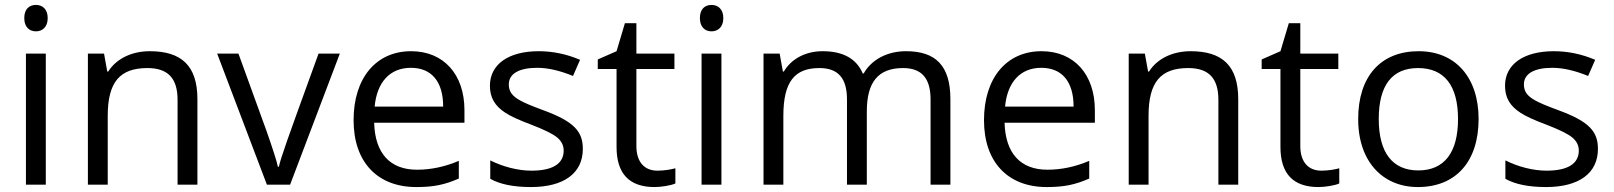

<svg xmlns="http://www.w3.org/2000/svg" viewBox="-20 -754 6591 784"><path d="M79.1 -680.2C79.1 -643.6 99.6 -626 127 -626C152.8 -626 174.8 -643.6 174.8 -680.2C174.8 -716.8 152.8 -733.9 127 -733.9C99.6 -733.9 79.1 -717.3 79.1 -680.2ZM167 -535.2H85.9V0H167Z M786.1 0V-349.1C786.1 -485.8 720.7 -544.9 591.8 -544.9C518.1 -544.9 455.1 -514.6 421.9 -461.9H418L404.8 -535.2H338.9V0H419.9V-280.8C419.9 -419.9 470.2 -476.1 582 -476.1C666.5 -476.1 705.1 -433.6 705.1 -346.2V0Z M1164.6 0 1367.7 -535.2H1280.8C1214.4 -353 1171.9 -234.9 1152.8 -180.7C1133.8 -126.5 1122.1 -90.3 1118.7 -73.2H1114.7C1110.4 -95.2 1094.7 -143.6 1068.8 -217.8L953.6 -535.2H866.7L1069.8 0Z M1679.7 9.8C1752 9.8 1796.4 0 1853.5 -24.9V-97.2C1797.4 -73.2 1740.2 -61 1682.6 -61C1573.2 -61 1511.2 -127.4 1507.8 -252.9H1876.5V-304.2C1876.5 -448.7 1793 -544.9 1658.7 -544.9C1515.6 -544.9 1423.8 -435.5 1423.8 -263.2C1423.8 -91.8 1521.5 9.8 1679.7 9.8ZM1657.7 -477.1C1742.2 -477.1 1789.6 -420.9 1789.6 -318.8H1509.8C1519 -418 1571.8 -477.1 1657.7 -477.1Z M2359.9 -146C2359.9 -216.8 2324.7 -257.8 2197.8 -304.2C2151.4 -321.3 2120.1 -334.5 2104 -343.8C2071.3 -361.8 2057.6 -380.4 2057.6 -409.2C2057.6 -451.7 2097.2 -477.1 2173.8 -477.1C2217.3 -477.1 2266.1 -465.8 2319.8 -443.8L2348.6 -509.8C2293.5 -533.2 2237.3 -544.9 2179.7 -544.9C2056.2 -544.9 1980.5 -491.2 1980.5 -403.8C1980.5 -355 2001 -321.3 2043 -293.9C2064 -279.8 2099.1 -263.7 2148.9 -245.1C2201.2 -225.1 2236.8 -207.5 2254.9 -192.9C2272.9 -177.7 2281.7 -160.2 2281.7 -139.2C2281.7 -84 2234.4 -57.1 2149.9 -57.1C2095.2 -57.1 2033.2 -73.2 1981.9 -99.1V-23.9C2021.5 -1.5 2077.1 9.8 2147.9 9.8C2282.2 9.8 2359.9 -46.4 2359.9 -146Z M2664.6 -57.1C2611.3 -57.1 2578.6 -92.8 2578.6 -157.2V-472.2H2733.9V-535.2H2578.6V-659.2H2531.7L2497.6 -544.9L2420.9 -511.2V-472.2H2497.6V-153.8C2497.6 -44.9 2549.3 9.8 2652.8 9.8C2680.2 9.8 2720.2 3.4 2737.8 -4.9V-66.9C2722.2 -62.5 2693.4 -57.1 2664.6 -57.1Z M2837.9 -680.2C2837.9 -643.6 2858.4 -626 2885.7 -626C2911.6 -626 2933.6 -643.6 2933.6 -680.2C2933.6 -716.8 2911.6 -733.9 2885.7 -733.9C2858.4 -733.9 2837.9 -717.3 2837.9 -680.2ZM2925.8 -535.2H2844.7V0H2925.8Z M3860.8 0V-349.1C3860.8 -485.8 3800.8 -544.9 3679.7 -544.9C3602.1 -544.9 3538.6 -510.3 3506.8 -454.1H3502.9C3477.1 -514.6 3422.4 -544.9 3338.9 -544.9C3270 -544.9 3211.4 -514.2 3180.7 -461.9H3176.8L3163.6 -535.2H3097.7V0H3178.7V-280.8C3178.7 -419.4 3224.1 -476.1 3325.7 -476.1C3403.3 -476.1 3438.5 -433.6 3438.5 -348.1V0H3519.5V-298.8C3519.5 -419.4 3566.4 -476.1 3667.5 -476.1C3744.1 -476.1 3779.8 -433.6 3779.8 -348.1V0Z M4253.9 9.8C4326.2 9.8 4370.6 0 4427.7 -24.9V-97.2C4371.6 -73.2 4314.5 -61 4256.8 -61C4147.5 -61 4085.4 -127.4 4082 -252.9H4450.7V-304.2C4450.7 -448.7 4367.2 -544.9 4232.9 -544.9C4089.8 -544.9 3998 -435.5 3998 -263.2C3998 -91.8 4095.7 9.8 4253.9 9.8ZM4231.9 -477.1C4316.4 -477.1 4363.8 -420.9 4363.8 -318.8H4084C4093.3 -418 4146 -477.1 4231.9 -477.1Z M5036.1 0V-349.1C5036.1 -485.8 4970.7 -544.9 4841.8 -544.9C4768.1 -544.9 4705.1 -514.6 4671.9 -461.9H4668L4654.8 -535.2H4588.9V0H4669.9V-280.8C4669.9 -419.9 4720.2 -476.1 4832 -476.1C4916.5 -476.1 4955.1 -433.6 4955.1 -346.2V0Z M5375.5 -57.1C5322.3 -57.1 5289.6 -92.8 5289.6 -157.2V-472.2H5444.8V-535.2H5289.6V-659.2H5242.7L5208.5 -544.9L5131.8 -511.2V-472.2H5208.5V-153.8C5208.5 -44.9 5260.3 9.8 5363.8 9.8C5391.1 9.8 5431.2 3.4 5448.7 -4.9V-66.9C5433.1 -62.5 5404.3 -57.1 5375.5 -57.1Z M6017.6 -268.1C6017.6 -438 5922.9 -544.9 5772.9 -544.9C5618.2 -544.9 5525.9 -442.4 5525.9 -268.1C5525.9 -211.9 5536.1 -162.6 5556.2 -120.6C5596.7 -36.6 5673.8 9.8 5769.5 9.8C5924.3 9.8 6017.6 -93.8 6017.6 -268.1ZM5609.9 -268.1C5609.9 -406.2 5664.6 -476.1 5770.5 -476.1C5877.9 -476.1 5933.6 -404.3 5933.6 -268.1C5933.6 -130.9 5877.4 -58.1 5771.5 -58.1C5665.5 -58.1 5609.9 -131.3 5609.9 -268.1Z M6504.9 -146C6504.9 -216.8 6469.7 -257.8 6342.8 -304.2C6296.4 -321.3 6265.1 -334.5 6249 -343.8C6216.3 -361.8 6202.6 -380.4 6202.6 -409.2C6202.6 -451.7 6242.2 -477.1 6318.8 -477.1C6362.3 -477.1 6411.1 -465.8 6464.8 -443.8L6493.7 -509.8C6438.5 -533.2 6382.3 -544.9 6324.7 -544.9C6201.2 -544.9 6125.5 -491.2 6125.5 -403.8C6125.5 -355 6146 -321.3 6188 -293.9C6209 -279.8 6244.1 -263.7 6293.9 -245.1C6346.2 -225.1 6381.8 -207.5 6399.9 -192.9C6418 -177.7 6426.8 -160.2 6426.8 -139.2C6426.8 -84 6379.4 -57.1 6294.9 -57.1C6240.2 -57.1 6178.2 -73.2 6127 -99.1V-23.9C6166.5 -1.5 6222.2 9.8 6293 9.8C6427.2 9.8 6504.9 -46.4 6504.9 -146Z"/></svg>

Font: Open Sans
Style: Regular
Weight: 400
Foundry: Ascender Corporation
Version: Version 1.100;PS 001.100;hotconv 1.0.88;makeotf.lib2.5.64775